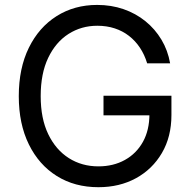

<svg xmlns="http://www.w3.org/2000/svg" viewBox="-20 -758 784 788"><path d="M383.8 10.3Q286.6 10.3 213.1 -35.6Q139.6 -81.5 98.4 -165.5Q57.1 -249.5 57.1 -363.3Q57.1 -478 98.4 -562Q139.6 -646 212.4 -691.9Q285.2 -737.8 378.9 -737.8Q436.5 -737.8 486.8 -720.5Q537.1 -703.1 576.7 -671.1Q616.2 -639.2 642.6 -595.2Q668.9 -551.3 678.2 -498H584Q573.2 -533.7 554.4 -562Q535.6 -590.3 509.5 -610.6Q483.4 -630.9 450.7 -641.6Q418 -652.3 379.4 -652.3Q314 -652.3 261.2 -618.7Q208.5 -585 177.7 -520.5Q147 -456.1 147 -363.3Q147 -271.5 178 -207.3Q209 -143.1 262.5 -109.1Q315.9 -75.2 383.8 -75.2Q445.3 -75.2 492.7 -101.6Q540 -127.9 566.7 -176Q593.3 -224.1 593.3 -289.6L621.6 -284.7H404.8V-365.2H683.6V-286.1Q683.6 -196.8 644.5 -130.1Q605.5 -63.5 538.1 -26.6Q470.7 10.3 383.8 10.3Z"/></svg>

Font: Inter 17pt
Style: Regular
Weight: 400
Version: Version 4.001;git-66647c0bb